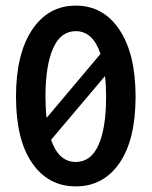

<svg xmlns="http://www.w3.org/2000/svg" viewBox="-20 -652 540 684"><path d="M250 12Q152 12 94.5 -71Q37 -154 37 -308Q37 -460 94.5 -546Q152 -632 250 -632Q348 -632 405.5 -546Q463 -460 463 -308Q463 -154 405.5 -71Q348 12 250 12ZM142 -308Q142 -267 146 -232L338 -460Q311 -541 250 -541Q196 -541 169 -479.5Q142 -418 142 -308ZM250 -75Q304 -75 331 -135.5Q358 -196 358 -308Q358 -347 354 -381L162 -154Q189 -75 250 -75Z"/></svg>

Font: Ligconsolata
Style: Bold
Weight: 700
Monospace: yes
Designer: Raph Levien, Cyreal, Brenton Simpson
Foundry: Raph Levien, Cyreal, Google
Version: Version 3.001; ttfautohint (v1.8.2.53-6de2)